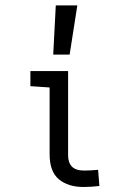

<svg xmlns="http://www.w3.org/2000/svg" viewBox="-20 -708 478 731"><path d="M239.3 -437.5V-116.2Q239.3 -88.9 253.9 -73.7Q268.6 -58.6 300.8 -58.6Q324.2 -58.6 353.5 -61.5L358.4 0Q328.1 3.9 297.9 3.9Q239.3 3.9 204.1 -25.4Q168.9 -54.7 168.9 -121.1V-375L95.7 -379.9V-437.5ZM274.4 -687.5 245.1 -500H182.6L192.4 -687.5Z"/></svg>

Font: Sudo Var
Style: Regular
Weight: 400
Monospace: yes
Designer: Jens Kutilek
Foundry: Jens Kutilek
Version: Version 0.065;FEAKit 1.0